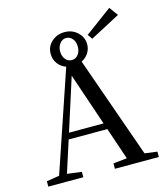

<svg xmlns="http://www.w3.org/2000/svg" viewBox="-124 -951 912 1047"><g transform="rotate(-15 332.0 -427.5)"><path d="M458.5 -716.8 439.9 -743.7 591.3 -855.5 627.4 -806.2ZM18.1 0V-30.3L90.3 -42L281.7 -606.4Q252.4 -616.7 235.1 -640.6Q217.8 -664.6 217.8 -695.8Q217.8 -736.8 248 -763.9Q278.3 -791 320.8 -791Q364.3 -791 394 -762.9Q423.8 -734.9 423.8 -695.8Q423.8 -668 409.2 -645.8Q394.5 -623.5 370.1 -611.3L571.8 -39.6L642.1 -30.3V0H394V-30.3L471.7 -38.6L410.2 -219.7H191.9L134.3 -41L215.8 -30.3V0ZM320.8 -633.3Q343.3 -633.3 357.2 -651.1Q371.1 -668.9 371.1 -695.8Q371.1 -723.1 356.7 -740.5Q342.3 -757.8 320.8 -757.8Q299.3 -757.8 285.2 -739Q271 -720.2 271 -695.8Q271 -668.5 285.2 -650.9Q299.3 -633.3 320.8 -633.3ZM297.9 -551.3 203.1 -254.9H398.4Z"/></g></svg>

Font: Elstob 10pt
Style: Regular
Weight: 400
Designer: Peter S. Baker
Version: Version 1.015